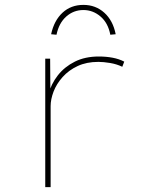

<svg xmlns="http://www.w3.org/2000/svg" viewBox="-20 -765 593 785"><path d="M165 0V-525H185L186 -381L177 -377Q189 -422 216.5 -457Q244 -492 286 -513Q328 -534 384 -534Q414 -534 440.5 -529Q467 -524 488 -513L480 -492Q457 -503 430 -507.5Q403 -512 382 -512Q334 -512 297.5 -495Q261 -478 236 -450Q211 -422 199 -390.5Q187 -359 187 -331V0ZM211 -623 189 -625Q201 -681 235.5 -713Q270 -745 321 -745Q371 -745 406.5 -713Q442 -681 453 -625L431 -623Q422 -671 391 -697.5Q360 -724 321 -724Q281 -724 251 -697.5Q221 -671 211 -623Z"/></svg>

Font: Lexend Mega Thin
Style: Regular
Weight: 250
Version: Version 1.007